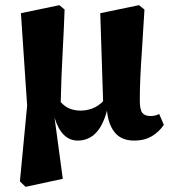

<svg xmlns="http://www.w3.org/2000/svg" viewBox="-20 -529 660 743"><path d="M499 15Q450 15 424.5 -16Q399 -47 394 -101Q378 -41 349.5 -13Q321 15 281 15Q218 15 191 -74L223 163L79 194L57 173L85 -120L61 -478L210 -509L230 -492Q227 -411 223.5 -348Q220 -285 218 -233.5Q216 -182 215 -134Q231 -116 250 -108.5Q269 -101 292 -101Q316 -101 338 -109.5Q360 -118 379 -137L368 -478L518 -509L539 -492Q534 -402 529.5 -338Q525 -274 523 -227Q521 -180 521 -140Q521 -104 531 -92Q541 -80 562 -80Q582 -80 596 -88L614 -46Q597 -20 568.5 -2.5Q540 15 499 15Z"/></svg>

Font: Source Serif 4 SmText
Style: Bold
Weight: 700
Designer: Frank Grießhammer
Foundry: Adobe
Version: Version 4.005;hotconv 1.1.0;makeotfexe 2.6.0